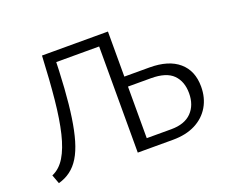

<svg xmlns="http://www.w3.org/2000/svg" viewBox="-110 -834 1215 1019"><g transform="rotate(-20 498.0 -324.5)"><path d="M511 0V-658H582V-55.8H720.3Q796.5 -55.8 835.7 -96.3Q874.8 -136.7 874.8 -203.5Q874.8 -269.9 836.4 -308.5Q797.9 -347.1 711.7 -347.1H556.8V-403.5H723.7Q831.1 -403.5 889 -354Q946.9 -304.6 946.9 -214.5Q946.9 -151.4 918.3 -102.7Q889.6 -54 836.7 -27Q783.7 0 709.4 0ZM62.3 9.1 43.6 -41.3Q87.5 -60 116.4 -107.4Q145.2 -154.7 163.5 -230.8Q181.8 -306.8 192.4 -413.4Q203 -519.9 209.5 -658H270.7Q267.8 -544.5 261.7 -453.7Q255.5 -362.9 245 -292.5Q234.5 -222.2 219.2 -170Q203.8 -117.7 181.8 -81.6Q159.8 -45.5 130.1 -23.5Q100.5 -1.4 62.3 9.1ZM241.2 -599.5V-658H562.9V-599.5Z"/></g></svg>

Font: Ysabeau
Style: Bold
Weight: 700
Designer: Christian Thalmann (Catharsis Fonts)
Version: Version 2.000;gftools[0.9.27.dev2+g8671c4b]